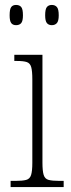

<svg xmlns="http://www.w3.org/2000/svg" viewBox="-20 -758 286 778"><path d="M23 0V-25H42Q71 -25 86 -29Q101 -33 106 -49Q111 -65 111 -98V-436Q111 -470 106.5 -486Q102 -502 88.5 -506.5Q75 -511 48 -511H38V-536H152V-99Q152 -65 157 -49Q162 -33 177 -29Q192 -25 222 -25H238V0ZM190 -656Q177 -656 170 -664.5Q163 -673 163 -696Q163 -721 170 -729.5Q177 -738 190 -738Q203 -738 210.5 -729.5Q218 -721 218 -696Q218 -673 210.5 -664.5Q203 -656 190 -656ZM45 -656Q32 -656 25.5 -664.5Q19 -673 19 -696Q19 -721 25.5 -729.5Q32 -738 45 -738Q59 -738 66 -729.5Q73 -721 73 -696Q73 -673 66 -664.5Q59 -656 45 -656Z"/></svg>

Font: Noto Serif Tamil Condensed ExtraLight
Style: Italic
Weight: 200
Width: 3
Italic angle: -12°
Designer: Indian Type Foundry, Tom Grace, and the Monotype Design Team
Foundry: Monotype Imaging Inc.
Version: Version 2.003; ttfautohint (v1.8.4.7-5d5b)